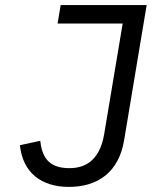

<svg xmlns="http://www.w3.org/2000/svg" viewBox="-20 -718 640 750"><path d="M217 -698.2 204.9 -626.1H459.2L387.1 -195C372.2 -105.1 326 -61.1 251.1 -61.1C165.8 -61.1 144.2 -109 137.1 -168L57.9 -150.9C68.9 -43 142 12.1 248.9 12.1C361.9 12.1 443.9 -45.1 464.8 -170.1L552.9 -698.2Z"/></svg>

Font: Margiela Mono Italic Italic
Style: Regular
Weight: 400
Designer: Mike Abbink, Paul van der Laan, Pieter van Rosmalen
Foundry: Bold Monday
Version: Version 2.003 2021